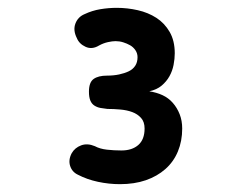

<svg xmlns="http://www.w3.org/2000/svg" viewBox="-20 -900 640 490"><path d="M179 -454Q164 -461 159 -476.5Q154 -492 163 -509Q171 -523 187 -529Q203 -535 222 -527Q235 -520 253 -518Q271 -516 290 -516Q317 -516 333 -530Q349 -544 349 -572Q349 -589 340 -599Q331 -609 317.5 -614Q304 -619 287 -620.5Q270 -622 254 -622Q245 -623 236.5 -624.5Q228 -626 221 -630.5Q214 -635 210.5 -643.5Q207 -652 207 -666Q207 -690 219 -698.5Q231 -707 253 -707Q270 -707 284 -710Q298 -713 308.5 -718Q319 -723 325 -732Q331 -741 331 -754Q331 -764 325.5 -772Q320 -780 312 -784.5Q304 -789 294.5 -792Q285 -795 275 -795Q267 -795 255.5 -792.5Q244 -790 233 -784Q215 -773 198.5 -780.5Q182 -788 176 -803Q166 -823 172.5 -840Q179 -857 196 -864Q215 -873 236 -876.5Q257 -880 278 -880Q305 -880 331.5 -874Q358 -868 379 -854.5Q400 -841 413 -818.5Q426 -796 426 -764Q426 -750 423 -734.5Q420 -719 412.5 -705.5Q405 -692 392.5 -681.5Q380 -671 361 -667Q380 -664 395 -657Q410 -650 421 -637.5Q432 -625 438.5 -608.5Q445 -592 445 -572Q445 -540 434 -513.5Q423 -487 402 -468.5Q381 -450 352 -440Q323 -430 286 -430Q258 -430 230 -436Q202 -442 179 -454Z"/></svg>

Font: Maple Mono
Style: Bold
Weight: 700
Monospace: yes
Designer: subframe7536
Version: Version 7.200